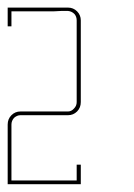

<svg xmlns="http://www.w3.org/2000/svg" viewBox="-20 -801 350 500"><path d="M190.4 -748Q190.4 -748 190.4 -742.2Q190.4 -736.3 190.4 -733.4Q190.4 -733.4 190.4 -705.1Q190.4 -677.7 190.4 -642.6Q190.4 -618.2 190.4 -594.7Q190.4 -571.3 190.4 -552.7Q190.4 -552.7 190.4 -550.8Q190.4 -548.8 190.4 -535.2Q190.4 -520.5 180.7 -510.7Q170.9 -501 157.2 -501Q157.2 -501 150.4 -501Q144.5 -501 139.6 -501Q139.6 -501 106.4 -501Q72.3 -501 49.8 -501Q49.8 -501 47.9 -501Q45.9 -501 33.2 -501Q24.4 -501 16.6 -494.1Q9.8 -486.3 9.8 -476.6Q9.8 -476.6 9.8 -469.7Q9.8 -462.9 9.8 -458Q9.8 -458 9.8 -438.5Q9.8 -418.9 9.8 -393.6Q9.8 -377 9.8 -360.4Q9.8 -343.8 9.8 -331.1Q9.8 -331.1 36.1 -331.1Q62.5 -331.1 95.7 -331.1Q118.2 -331.1 140.6 -331.1Q163.1 -331.1 179.7 -331.1Q179.7 -331.1 179.7 -346.7Q179.7 -361.3 179.7 -372.1Q179.7 -372.1 183.6 -372.1Q187.5 -372.1 190.4 -372.1Q190.4 -372.1 190.4 -352.5Q190.4 -334 190.4 -321.3Q190.4 -321.3 188.5 -321.3Q187.5 -321.3 186.5 -321.3Q182.6 -321.3 179.7 -321.3Q179.7 -321.3 152.3 -321.3Q125 -321.3 88.9 -321.3Q65.4 -321.3 42 -321.3Q17.6 -321.3 0 -321.3Q0 -321.3 0 -322.3Q0 -323.2 0 -325.2Q0 -328.1 0 -331.1Q0 -331.1 0 -335Q0 -339.8 0 -350.6Q0 -370.1 0 -394.5Q0 -412.1 0 -428.7Q0 -445.3 0 -458Q0 -458 0 -460Q0 -462.9 0 -476.6Q0 -491.2 9.8 -501Q19.5 -510.7 33.2 -510.7Q33.2 -510.7 39.1 -510.7Q45.9 -510.7 49.8 -510.7Q49.8 -510.7 84 -510.7Q117.2 -510.7 139.6 -510.7Q139.6 -510.7 142.6 -510.7Q144.5 -510.7 157.2 -510.7Q166 -510.7 172.9 -518.6Q179.7 -525.4 179.7 -535.2Q179.7 -535.2 179.7 -542Q179.7 -548.8 179.7 -553.7Q179.7 -553.7 179.7 -581.1Q179.7 -608.4 179.7 -643.6Q179.7 -667 179.7 -690.4Q179.7 -713.9 179.7 -732.4Q179.7 -732.4 179.7 -734.4Q179.7 -736.3 179.7 -748Q179.7 -757.8 173.8 -764.6Q167 -771.5 157.2 -772.5Q157.2 -772.5 150.4 -772.5Q144.5 -772.5 139.6 -772.5Q139.6 -772.5 120.1 -771.5Q100.6 -771.5 74.2 -771.5Q57.6 -771.5 40 -771.5Q23.4 -771.5 9.8 -771.5Q9.8 -771.5 9.8 -756.8Q9.8 -742.2 9.8 -732.4Q9.8 -732.4 5.9 -732.4Q2.9 -732.4 0 -732.4Q0 -732.4 0 -747.1Q0 -761.7 0 -771.5Q0 -771.5 0 -774.4Q0 -778.3 0 -781.2Q0 -781.2 21.5 -781.2Q43 -781.2 70.3 -781.2Q88.9 -781.2 107.4 -781.2Q126 -781.2 139.6 -781.2Q139.6 -781.2 139.6 -779.3Q139.6 -777.3 139.6 -776.4Q139.6 -776.4 139.6 -778.3Q139.6 -779.3 139.6 -781.2Q139.6 -781.2 146.5 -781.2Q152.3 -781.2 157.2 -781.2Q170.9 -781.2 180.7 -771.5Q190.4 -761.7 190.4 -748Z"/></svg>

Font: Reach
Style: Line
Weight: 400
Designer: Billy Harris
Version: Reach Line